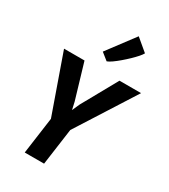

<svg xmlns="http://www.w3.org/2000/svg" viewBox="-253 -1192 1152 1309"><g transform="rotate(30 323.5 -537.5)"><path d="M315.1 0H162.9L202.8 -288L41 -747H202.2L284.3 -470.2L297.4 -411.7L323.5 -470.2L477.6 -747H647.3L355.1 -288ZM335.6 -817.3 279.9 -861.8 439.9 -1074.9 534.8 -995.2Q528.8 -983.3 511.4 -963.2Q493.9 -943.2 470 -920.2Q446.1 -897.2 420.7 -875.6Q395.2 -853.9 372.7 -838.1Q350.1 -822.3 335.6 -817.3Z"/></g></svg>

Font: Merriweather Sans Variable Regular
Style: Italic
Weight: 300
Italic angle: -8°
Designer: Eben Sorkin
Foundry: Eben Sorkin
Version: Version 2.001